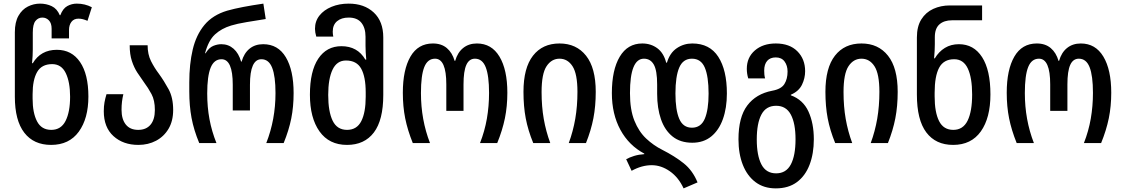

<svg xmlns="http://www.w3.org/2000/svg" viewBox="-20 -790 6199 1060"><path d="M262 10Q166 10 114 -57.5Q62 -125 62 -256V-612Q62 -668 82 -703Q102 -738 134 -754Q166 -770 201 -770Q236 -770 265.5 -756Q295 -742 310 -706H313Q327 -743 351.5 -756.5Q376 -770 404 -770Q449 -770 487 -750L463 -675Q449 -681 437.5 -684Q426 -687 413 -687Q388 -687 374.5 -669.5Q361 -652 361 -624V-578H265V-631Q265 -662 250 -677.5Q235 -693 214 -693Q191 -693 176 -674.5Q161 -656 161 -610V-517Q161 -501 160 -481.5Q159 -462 157 -441H161Q205 -515 294 -515Q376 -515 422 -447.5Q468 -380 468 -257Q468 -136 415 -63Q362 10 262 10ZM263 -73Q317 -73 342 -122.5Q367 -172 367 -256Q367 -337 343 -386.5Q319 -436 268 -436Q210 -436 185 -392.5Q160 -349 160 -270V-246Q160 -167 184.5 -120Q209 -73 263 -73Z M744 10Q660 10 606.5 -38.5Q553 -87 553 -176Q553 -204 557 -225.5Q561 -247 568 -270H661Q656 -249 653.5 -228.5Q651 -208 651 -184Q651 -132 674.5 -102.5Q698 -73 743 -73Q787 -73 811 -101.5Q835 -130 835 -183Q835 -236 816.5 -270.5Q798 -305 774 -337Q756 -362 738 -389.5Q720 -417 708 -453.5Q696 -490 696 -540H795Q795 -490 813.5 -453Q832 -416 857 -383Q886 -343 911 -297Q936 -251 936 -183Q936 -122 910.5 -79Q885 -36 841.5 -13Q798 10 744 10Z M1080 0Q1050 -72 1037.5 -139Q1025 -206 1025 -285V-335Q1025 -436 1044 -516.5Q1063 -597 1108.5 -652Q1154 -707 1234 -731Q1273 -742 1322.5 -751.5Q1372 -761 1434 -770L1447 -685Q1396 -677 1342 -668Q1288 -659 1256 -649Q1203 -633 1167 -600Q1131 -567 1112 -496H1115Q1134 -527 1157 -536.5Q1180 -546 1202 -546Q1241 -546 1269.5 -521Q1298 -496 1311 -450H1314Q1327 -496 1357.5 -521Q1388 -546 1433 -546Q1515 -546 1558 -474Q1601 -402 1601 -276Q1601 -201 1588 -136Q1575 -71 1546 0H1450Q1501 -130 1501 -276Q1501 -369 1482.5 -416Q1464 -463 1423 -463Q1360 -463 1360 -322V-180H1265V-322Q1265 -463 1203 -463Q1162 -463 1143 -416.5Q1124 -370 1124 -274Q1124 -199 1136.5 -132Q1149 -65 1175 0Z M1896 10Q1797 10 1744 -64.5Q1691 -139 1691 -267Q1691 -397 1737 -466Q1783 -535 1865 -535Q1954 -535 1997 -461H2002Q2000 -482 1999 -501.5Q1998 -521 1998 -537V-587Q1998 -636 1975 -664.5Q1952 -693 1905 -693Q1865 -693 1841 -673Q1817 -653 1817 -615Q1817 -602 1820 -588H1726Q1719 -612 1719 -631Q1719 -673 1743.5 -704Q1768 -735 1810.5 -752.5Q1853 -770 1905 -770Q1991 -770 2043.5 -721Q2096 -672 2096 -583V-266Q2096 -127 2044 -58.5Q1992 10 1896 10ZM1896 -73Q1950 -73 1974.5 -121Q1999 -169 1999 -256V-280Q1999 -366 1974 -411Q1949 -456 1890 -456Q1840 -456 1816 -405.5Q1792 -355 1792 -266Q1792 -174 1816.5 -123.5Q1841 -73 1896 -73Z M2259 0Q2230 -72 2217 -137Q2204 -202 2204 -278Q2204 -405 2246 -477.5Q2288 -550 2370 -550Q2417 -550 2447 -524.5Q2477 -499 2490 -454H2493Q2506 -500 2537 -525Q2568 -550 2613 -550Q2694 -550 2737.5 -477.5Q2781 -405 2781 -278Q2781 -203 2767.5 -137Q2754 -71 2725 0H2630Q2656 -66 2668 -135Q2680 -204 2680 -277Q2680 -372 2661.5 -419Q2643 -466 2602 -466Q2570 -466 2554.5 -431.5Q2539 -397 2539 -324V-178H2444V-324Q2444 -466 2382 -466Q2341 -466 2322.5 -420Q2304 -374 2304 -276Q2304 -129 2354 0Z M2924 0Q2895 -71 2882.5 -137Q2870 -203 2870 -283Q2870 -415 2922.5 -482.5Q2975 -550 3069 -550Q3162 -550 3215.5 -482.5Q3269 -415 3269 -283Q3269 -204 3256 -137Q3243 -70 3215 0H3120Q3144 -65 3156 -134.5Q3168 -204 3168 -283Q3168 -382 3141 -424Q3114 -466 3069 -466Q3025 -466 2997.5 -424.5Q2970 -383 2970 -282Q2970 -202 2982 -133.5Q2994 -65 3018 0Z M3754 250Q3726 189 3678 155.5Q3630 122 3578 122Q3523 122 3467 153L3437 89Q3455 79 3480.5 71Q3506 63 3537 61V58Q3452 13 3405 -73.5Q3358 -160 3358 -276Q3358 -404 3401.5 -477Q3445 -550 3526 -550Q3573 -550 3608.5 -524Q3644 -498 3658 -444H3662Q3678 -498 3716.5 -524Q3755 -550 3802 -550Q3898 -550 3945.5 -476.5Q3993 -403 3993 -274Q3993 -194 3971 -132.5Q3949 -71 3906.5 -36.5Q3864 -2 3802 -2Q3736 -2 3693 -36.5Q3650 -71 3629 -132Q3608 -193 3608 -272V-323Q3608 -401 3589.5 -433.5Q3571 -466 3535 -466Q3458 -466 3458 -276Q3458 -184 3482.5 -123.5Q3507 -63 3547.5 -25Q3588 13 3636 37Q3705 72 3754.5 111.5Q3804 151 3831 217ZM3800 -85Q3850 -85 3871 -134.5Q3892 -184 3892 -273Q3892 -368 3871 -417Q3850 -466 3800 -466Q3751 -466 3730 -417Q3709 -368 3709 -274Q3709 -183 3730 -134Q3751 -85 3800 -85Z M4263 250Q4197 250 4151 215.5Q4105 181 4081 120Q4057 59 4057 -21Q4057 -143 4105.5 -207.5Q4154 -272 4243 -289Q4293 -298 4310.5 -326Q4328 -354 4328 -395Q4328 -428 4311.5 -450.5Q4295 -473 4263 -473Q4232 -473 4215.5 -454Q4199 -435 4199 -400Q4199 -388 4200 -378Q4201 -368 4204 -357H4111Q4103 -383 4103 -410Q4103 -473 4147.5 -511.5Q4192 -550 4263 -550Q4339 -550 4382 -507Q4425 -464 4425 -397Q4425 -358 4407.5 -322Q4390 -286 4346 -267V-264Q4414 -239 4443.5 -174Q4473 -109 4473 -21Q4473 58 4449.5 119.5Q4426 181 4379.5 215.5Q4333 250 4263 250ZM4265 167Q4320 167 4346 118Q4372 69 4372 -21Q4372 -109 4346 -157.5Q4320 -206 4265 -206Q4209 -206 4183.5 -157.5Q4158 -109 4158 -20Q4158 68 4183.5 117.5Q4209 167 4265 167Z M4591 0Q4562 -71 4549.5 -137Q4537 -203 4537 -283Q4537 -415 4589.5 -482.5Q4642 -550 4736 -550Q4829 -550 4882.5 -482.5Q4936 -415 4936 -283Q4936 -204 4923 -137Q4910 -70 4882 0H4787Q4811 -65 4823 -134.5Q4835 -204 4835 -283Q4835 -382 4808 -424Q4781 -466 4736 -466Q4692 -466 4664.5 -424.5Q4637 -383 4637 -282Q4637 -202 4649 -133.5Q4661 -65 4685 0Z M5242 10Q5146 10 5094 -59Q5042 -128 5042 -268V-583Q5042 -644 5066.5 -683Q5091 -722 5132.5 -741Q5174 -760 5224 -760H5402V-678H5236Q5192 -678 5166.5 -655.5Q5141 -633 5141 -585V-546Q5141 -530 5140 -510Q5139 -490 5137 -468H5141Q5163 -505 5196.5 -525.5Q5230 -546 5274 -546Q5356 -546 5402 -474.5Q5448 -403 5448 -269Q5448 -139 5395 -64.5Q5342 10 5242 10ZM5243 -73Q5297 -73 5322 -124Q5347 -175 5347 -268Q5347 -361 5323 -412Q5299 -463 5248 -463Q5190 -463 5165 -416.5Q5140 -370 5140 -278V-258Q5140 -170 5164.5 -121.5Q5189 -73 5243 -73Z M5593 0Q5564 -72 5551 -137Q5538 -202 5538 -278Q5538 -405 5580 -477.5Q5622 -550 5704 -550Q5751 -550 5781 -524.5Q5811 -499 5824 -454H5827Q5840 -500 5871 -525Q5902 -550 5947 -550Q6028 -550 6071.5 -477.5Q6115 -405 6115 -278Q6115 -203 6101.5 -137Q6088 -71 6059 0H5964Q5990 -66 6002 -135Q6014 -204 6014 -277Q6014 -372 5995.5 -419Q5977 -466 5936 -466Q5904 -466 5888.5 -431.5Q5873 -397 5873 -324V-178H5778V-324Q5778 -466 5716 -466Q5675 -466 5656.5 -420Q5638 -374 5638 -276Q5638 -129 5688 0Z"/></svg>

Font: Noto Sans Georgian Condensed Medium
Style: Regular
Weight: 500
Width: 3
Designer: Monotype Design Team, Akaki Razmadze
Foundry: Google LLC
Version: Version 2.005; ttfautohint (v1.8.4.7-5d5b)